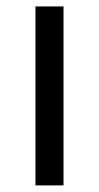

<svg xmlns="http://www.w3.org/2000/svg" viewBox="-20 -562 300 582"><path d="M87.5 0V-542.5H172.5V0Z"/></svg>

Font: Encode Sans Exp
Style: Regular
Weight: 400
Width: 7
Designer: Multiple Designers
Foundry: Impallari Type
Version: Version 3.002; ttfautohint (v1.8.3) -l 8 -r 50 -G 200 -x 14 